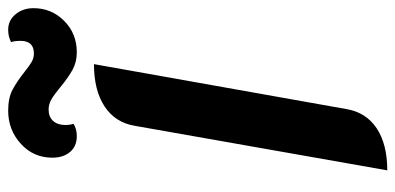

<svg xmlns="http://www.w3.org/2000/svg" viewBox="-269 -690 968 470"><g transform="rotate(-90 215.0 -455.0)"><path d="M142 -609Q150 -657 189.5 -683Q229 -709 293 -709L183 -91Q175 -43 136 -17Q97 9 33 9ZM64 -811Q64 -857 98 -888Q132 -919 179 -919Q210 -919 230 -908.5Q250 -898 274 -879Q289 -867 298.5 -861.5Q308 -856 319 -856Q350 -856 350 -889Q350 -902 347 -912Q361 -919 377 -919Q400 -919 415 -901Q430 -883 430 -857Q430 -813 399 -782Q368 -751 322 -751Q298 -751 279 -761.5Q260 -772 237 -791Q219 -806 207 -813Q195 -820 182 -820Q164 -820 154 -809Q144 -798 144 -779Q144 -768 147 -759Q134 -751 117 -751Q92 -751 78 -767.5Q64 -784 64 -811Z"/></g></svg>

Font: K2D
Style: Bold Italic
Weight: 700
Italic angle: -10°
Designer: Katatrad Aksorn Co.,Ltd.
Foundry: Cadson Demak Co.,Ltd.
Version: Version 1.000; ttfautohint (v1.6)